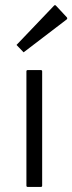

<svg xmlns="http://www.w3.org/2000/svg" viewBox="-20 -816 285 756"><path d="M146 -85Q146 -80 141 -80H89Q84 -80 84 -85V-535Q84 -540 89 -540H141Q146 -540 146 -535ZM243 -748Q247 -743 242 -739L73 -610L45 -639L193 -794Q197 -798 201 -793Z"/></svg>

Font: Gowun Dodum
Style: Regular
Weight: 400
Designer: Yanghee Ryu
Foundry: Yanghee Ryu
Version: Version 2.000